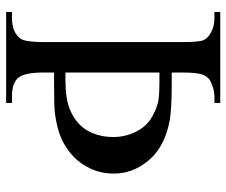

<svg xmlns="http://www.w3.org/2000/svg" viewBox="-76 -661 737 625"><g transform="rotate(90 292.5 -348.5)"><path d="M216 -539H254Q330 -539 369 -533Q424 -523 461 -499.5Q498 -476 521.5 -436.5Q545 -397 545 -350Q545 -310 529.5 -276Q514 -242 489 -218.5Q464 -195 432.5 -180.5Q401 -166 351 -159Q332 -156 251 -156H216V-125Q216 -59 233.5 -39Q251 -19 294 -19H315V0H19V-19H38Q86 -19 106 -47Q117 -63 117 -123V-569Q117 -628 111 -642Q105 -656 85.5 -667Q66 -678 39 -678H19V-697H315V-678H294Q272 -678 246 -666Q231 -659 223.5 -641Q216 -623 216 -571ZM216 -499V-193H239Q301 -193 335 -207Q382 -226 404 -263Q426 -300 426 -349Q426 -386 410.5 -419Q395 -452 369 -469.5Q343 -487 311 -495Q290 -499 241 -499Z"/></g></svg>

Font: MM Taunggyi
Style: Regular
Weight: 400
Designer: Khon Soe Zaw Thu
Version: Version 1.00 July 18, 2016, initial release